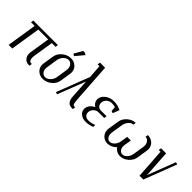

<svg xmlns="http://www.w3.org/2000/svg" viewBox="108 -1347 2126 2126"><g transform="rotate(45 1171.5 -284.0)"><path d="M85 -352.1 89.8 -383.8H474.1L469.2 -352.1H411.1L373 -111.8Q371.1 -101.6 371.1 -89.4Q371.1 -64 380.1 -48.1Q389.2 -32.2 403.8 -32.2H418L413.1 0H398.9Q362.3 0 338.4 -26.4Q314.5 -52.7 314.5 -92.3Q314.5 -101.6 315.9 -111.8L354 -352.1H199.2L144 0H86.9L142.1 -352.1Z M504.4 -108.9Q504.4 -118.2 505.9 -127.9L525.9 -255.9Q534.2 -307.6 580.1 -345.7Q626 -383.8 680.7 -383.8Q731 -383.8 763.7 -352.8Q796.4 -321.8 796.4 -274.9Q796.4 -265.6 794.9 -255.9L774.9 -127.9Q766.6 -75.7 720.9 -37.8Q675.3 0 620.1 0Q569.8 0 537.1 -31Q504.4 -62 504.4 -108.9ZM561 -107.9Q561 -74.7 578.9 -53.5Q596.7 -32.2 625 -32.2Q656.7 -32.2 684.3 -60.8Q711.9 -89.4 717.8 -127.9L737.8 -255.9Q739.3 -264.6 739.3 -273.4Q739.3 -306.6 721.2 -329.3Q703.1 -352.1 675.8 -352.1Q643.1 -352.1 616.5 -324.2Q589.8 -296.4 583 -255.9L563 -127.9Q561 -114.3 561 -107.9ZM662.1 -438 717.8 -536.1H745.1L769 -522L687 -423.8Z M826.7 0 976.1 -386.2 964.8 -543.9H936L940.9 -576.2H1021L1051.8 -111.8Q1054.7 -71.3 1060.3 -51.8Q1065.9 -32.2 1082 -32.2H1096.7L1091.8 0H1076.7Q1036.1 0 1016.4 -24.7Q996.6 -49.3 993.7 -96.2L980 -319.8L853 7.8Z M1178.7 -90.8Q1178.7 -95.2 1179.7 -104Q1184.1 -131.3 1203.1 -154.1Q1222.2 -176.8 1252.4 -191.9Q1206.5 -219.7 1206.5 -266.1Q1206.5 -274.9 1207.5 -279.8Q1213.9 -323.2 1256.3 -353.5Q1298.8 -383.8 1351.6 -383.8Q1385.7 -383.8 1410.2 -377.7Q1434.6 -371.6 1465.8 -356.9L1436.5 -279.8L1410.6 -288.1L1406.7 -344.2Q1379.9 -352.1 1353.5 -352.1Q1318.8 -352.1 1293.9 -331.5Q1269 -311 1264.6 -279.8Q1263.7 -272 1263.7 -268.6Q1263.7 -242.7 1280.3 -225.3Q1296.9 -208 1323.7 -208H1412.6L1407.7 -175.8H1318.8Q1289.1 -175.8 1265.1 -155Q1241.2 -134.3 1236.8 -104Q1235.8 -96.2 1235.8 -92.3Q1235.8 -65.4 1253.7 -48.8Q1271.5 -32.2 1302.7 -32.2Q1345.2 -32.2 1390.6 -50.8L1392.6 -21Q1342.3 0 1290.5 0Q1242.2 0 1210.4 -25.9Q1178.7 -51.8 1178.7 -90.8Z M1523.9 -108.9Q1523.9 -118.2 1525.4 -127.9L1545.4 -255.9Q1553.7 -307.6 1597.7 -345.7Q1641.6 -383.8 1693.4 -383.8L1688.5 -352.1Q1658.7 -352.1 1634 -324.2Q1609.4 -296.4 1602.5 -255.9L1582.5 -127.9Q1580.6 -117.7 1580.6 -106Q1580.6 -73.2 1596.2 -52.7Q1611.8 -32.2 1637.2 -32.2Q1666.5 -32.2 1691.7 -60.5Q1716.8 -88.9 1722.7 -127.9L1735.4 -208H1792.5L1779.3 -127.9Q1777.3 -117.7 1777.3 -106Q1777.3 -73.7 1793.2 -53Q1809.1 -32.2 1834.5 -32.2Q1864.3 -32.2 1888.9 -59.8Q1913.6 -87.4 1920.4 -127.9L1940.4 -255.9Q1941.9 -264.6 1941.9 -273.4Q1941.9 -306.6 1923.8 -329.3Q1905.8 -352.1 1878.4 -352.1L1883.3 -383.8Q1933.6 -383.8 1966.3 -352.8Q1999 -321.8 1999 -274.9Q1999 -265.6 1997.6 -255.9L1977.5 -127.9Q1969.2 -76.2 1925.3 -38.1Q1881.3 0 1829.6 0Q1799.8 0 1775.9 -13.2Q1752 -26.4 1738.3 -48.8Q1717.3 -26.4 1689.2 -13.2Q1661.1 0 1632.3 0Q1585.9 0 1554.9 -31.5Q1523.9 -63 1523.9 -108.9Z M2085 -352.1 2089.8 -383.8H2168.9L2189.9 -64L2315.9 -392.1L2342.8 -383.8L2195.8 0H2136.2L2112.8 -352.1Z"/></g></svg>

Font: Gawaa
Style: Italic
Weight: 400
Designer: T. Christopher White
Version: Version 1.0